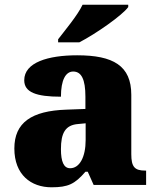

<svg xmlns="http://www.w3.org/2000/svg" viewBox="-20 -786 666 816"><path d="M227 -619V-606H317C387 -642 500 -721 525 -756V-766H331C310 -721 256 -657 227 -619ZM199 10C270 10 298 -4 343 -56H353L378 0H601V-61H597C552 -61 538 -77 538 -131V-383C538 -507 461 -551 308 -551C185 -551 83 -521 83 -445C83 -394 133 -375 239 -375C239 -446 259 -482 291 -482C326 -482 343 -449 343 -375V-323L262 -320C114 -315 41 -265 41 -155C41 -43 112 10 199 10ZM278 -71C251 -71 239 -99 239 -152C239 -220 257 -255 313 -259L344 -262V-191C344 -118 318 -71 278 -71Z"/></svg>

Font: Noto Serif Malayalam Black
Style: Regular
Weight: 900
Designer: Indian type Foundry, Jelle Bosma, Monotype Design Team
Foundry: Monotype Imaging Inc.
Version: Version 2.104